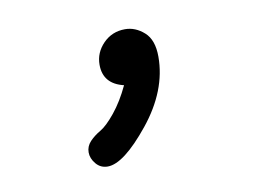

<svg xmlns="http://www.w3.org/2000/svg" viewBox="-41 -154 457 346"><g transform="rotate(-10 187.5 19.0)"><path d="M186 -1Q148.9 -9.8 148.9 -44.9Q148.9 -66.9 165 -83.5Q181.2 -100.1 205.1 -100.1Q224.1 -100.1 240 -85.9Q255.9 -71.8 255.9 -41Q255.9 21 208.5 79.6Q161.1 138.2 131.8 138.2Q118.7 138.2 110.4 128.2Q102.1 118.2 102.1 107.2Q102.1 96.2 110.1 87.6Q118.2 79.1 129.6 72.5Q141.1 65.9 157 46.4Q172.9 26.9 186 -1Z"/></g></svg>

Font: CMU Typewriter Text Variable Width
Style: Italic
Weight: 500
Italic angle: -14.04°
Version: Version 0.7.0